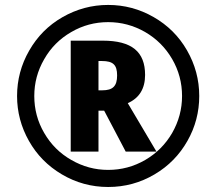

<svg xmlns="http://www.w3.org/2000/svg" viewBox="-20 -744 872 774"><path d="M564.9 -441.9C564.9 -535.2 511.7 -580.1 394 -580.1H265.1V-132.8H377V-297.9H399.9L486.8 -132.8H610.8L495.1 -328.1C541.5 -348.6 564.9 -386.7 564.9 -441.9ZM377 -498H391.1C436 -498 452.1 -482.4 452.1 -439.9C452.1 -397 435.1 -379.9 392.1 -379.9H377ZM48.8 -356.9C48.8 -292.5 64.9 -231.9 96.7 -175.8C128.4 -119.6 172.4 -74.7 229.5 -41C286.6 -7.3 348.6 9.8 416 9.8C483.9 9.8 545.9 -7.3 603 -41C660.2 -74.7 704.1 -120.1 735.8 -176.3C767.6 -232.4 783.2 -293 783.2 -356.9C783.2 -422.9 766.6 -483.9 733.9 -541C701.2 -598.1 656.2 -642.6 599.1 -675.3C542 -708 481 -724.1 416 -724.1C350.1 -724.1 289.1 -707.5 231.9 -674.8C174.8 -642.1 130.4 -597.2 97.7 -540C64.9 -482.9 48.8 -421.9 48.8 -356.9ZM118.2 -356.9C118.2 -409.7 131.3 -459 158.2 -505.4C184.6 -551.8 220.7 -587.9 267.1 -614.7C313 -641.6 362.8 -654.8 416 -654.8C468.8 -654.8 518.1 -641.6 564.5 -615.2C610.8 -588.4 647 -552.2 673.8 -506.3C700.7 -460 713.9 -410.2 713.9 -356.9C713.9 -304.2 700.7 -254.9 674.3 -208.5C647.5 -162.1 611.3 -126 565.4 -99.1C519 -72.3 469.2 -59.1 416 -59.1C363.3 -59.1 314 -72.3 267.6 -99.1C221.2 -125.5 185.1 -161.6 158.2 -208C131.3 -253.9 118.2 -303.7 118.2 -356.9Z"/></svg>

Font: Sahel
Style: Bold
Weight: 700
Foundry: Saber Rastikerdar (saber.rastikerdar@gmail.com)
Version: Version 3.4.0